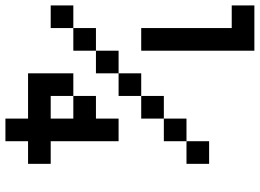

<svg xmlns="http://www.w3.org/2000/svg" viewBox="-145 -812 957 707"><g transform="rotate(90 333.5 -458.5)"><path d="M0 -166.7V-250H83.3V-166.7ZM0 -833.3V-916.7H166.7V-500H83.3V-833.3ZM166.7 -333.3V-416.7H250V-333.3ZM166.7 -250H83.3V-333.3H166.7ZM333.3 -166.7H416.7V-250H333.3V-333.3H416.7V-416.7H500V-166.7H583.3V-83.3H500V0H416.7V-83.3H250V-250H333.3ZM333.3 -416.7H250V-500H333.3ZM333.3 -500V-583.3H416.7V-500ZM500 -583.3H416.7V-666.7H500ZM500 -666.7V-750H583.3V-666.7Z"/></g></svg>

Font: Galmuri11 Condensed
Style: Regular
Weight: 400
Width: 3
Designer: Lee Minseo (quiple)
Version: Version 2.399;hotconv 1.1.1;makeotfexe 2.6.0 DEVELOPMENT